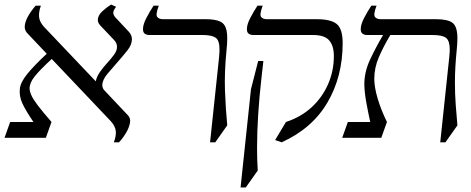

<svg xmlns="http://www.w3.org/2000/svg" viewBox="-20 -610 2085 850"><path d="M546 -100Q559 -87 555.5 -66.5Q552 -46 539 -23.5Q526 -1 507 20H484Q495 -9 492.5 -30.5Q490 -52 470 -74L209 -349Q155 -299 133 -271Q111 -243 111 -219Q111 -206 119 -188Q127 -170 148 -142.5Q169 -115 208 -70L183 0H0L25 -70H128Q94 -120 79 -152.5Q64 -185 68 -218Q71 -246 101 -283Q131 -320 187 -372L99 -465Q87 -479 90 -499Q93 -519 106.5 -542Q120 -565 138 -585H161Q151 -557 153 -535Q155 -513 175 -491L422 -231L404 -250Q408 -271 422.5 -291.5Q437 -312 454.5 -331Q472 -350 485 -368Q498 -386 498 -402Q498 -410 495 -418Q492 -426 484 -434L428 -493Q422 -499 417.5 -506Q413 -513 413 -521Q413 -542 433.5 -560.5Q454 -579 472 -590L494 -580Q482 -564 481.5 -555Q481 -546 489 -535L549 -471Q564 -455 564 -437Q564 -412 544.5 -387.5Q525 -363 503 -338Q478 -310 455.5 -283Q433 -256 433 -233Q433 -219 443 -209Z M910 20 950 -358Q956 -415 942.5 -435Q929 -455 876 -455H640Q630 -455 621.5 -460.5Q613 -466 613 -481Q613 -502 628.5 -531.5Q644 -561 660 -585H683Q668 -545 676 -535Q684 -525 701 -525H891Q933 -525 955 -514.5Q977 -504 983 -475Q989 -446 983 -390Q973 -289 976 -209Q979 -129 986 -55L933 20Z M1227 20 1198 10 1246 -70Q1313 -92 1360 -135.5Q1407 -179 1432.5 -237.5Q1458 -296 1458 -362Q1458 -407 1437.5 -431Q1417 -455 1366 -455H1100Q1090 -455 1081.5 -460.5Q1073 -466 1073 -481Q1073 -502 1088.5 -531.5Q1104 -561 1120 -585H1143Q1128 -545 1136 -535Q1144 -525 1161 -525H1382Q1445 -525 1471 -503.5Q1497 -482 1497 -419Q1497 -271 1429.5 -156Q1362 -41 1227 20ZM1045 220 1091 -215 1123 -340H1146L1137 -260Q1128 -181 1123 -103.5Q1118 -26 1118 45Q1118 97 1121 145L1068 220Z M1495 0 1520 -70H1619Q1610 -111 1602 -154.5Q1594 -198 1593 -233Q1592 -290 1618.5 -346.5Q1645 -403 1676 -455H1604Q1594 -455 1585.5 -460.5Q1577 -466 1577 -481Q1577 -502 1592.5 -531.5Q1608 -561 1624 -585H1647Q1632 -545 1640 -535Q1648 -525 1665 -525H1910Q1963 -525 1984 -508.5Q2005 -492 2005 -440Q2005 -419 2002 -390Q1998 -350 1996 -314.5Q1994 -279 1994 -245Q1994 -193 1997.5 -146.5Q2001 -100 2005 -55L1952 20H1929L1969 -358Q1970 -368 1970.5 -376.5Q1971 -385 1971 -392Q1971 -429 1955 -442Q1939 -455 1895 -455H1708Q1677 -403 1657 -356.5Q1637 -310 1637 -261Q1637 -224 1652 -173.5Q1667 -123 1693 -70L1668 0Z"/></svg>

Font: Bona Nova
Style: Italic
Weight: 400
Italic angle: -4°
Designer: Mateusz Machalski
Foundry: Capitalics
Version: Version 4.001; ttfautohint (v1.8.3)